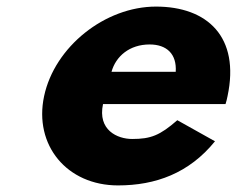

<svg xmlns="http://www.w3.org/2000/svg" viewBox="-20 -548 719 583"><path d="M664.8 -232C667.1 -238 669.4 -249 670.9 -256C709.2 -436 609.7 -528 453.7 -528C298.7 -528 145.8 -406 113.9 -256C82.2 -107 183.3 15 338.3 15C452.3 15 554.2 -22 632.8 -119L518.4 -183C465.6 -137 438.3 -126 381.3 -126C336.3 -126 276 -153 292.8 -232ZM318.6 -330C331.6 -377 373.3 -413 434.3 -413C486.3 -413 517.1 -384 513.6 -330Z"/></svg>

Font: Hussar Nova
Style: 76
Weight: 700
Foundry: Cannot Into Space Fonts
Version: Version 0.99